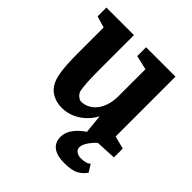

<svg xmlns="http://www.w3.org/2000/svg" viewBox="-202 -680 1030 1030"><g transform="rotate(45 313.0 -165.0)"><path d="M226 -283V-540H17V-473L82 -454V-259Q82 -173 89.5 -122.5Q97 -72 116 -44Q133 -18 162.5 -4Q192 10 227 10Q281 10 328 -19.5Q375 -49 403 -100H404L415 10L614 0V-67L541 -86V-540H318V-473L399 -454V-239Q397 -203 387 -175Q377 -147 360.5 -127.5Q344 -108 322.5 -97.5Q301 -87 277 -87Q267 -87 251.5 -99.5Q236 -112 233 -136Q232 -146 230.5 -158Q229 -170 228 -187Q227 -204 226.5 -227.5Q226 -251 226 -283ZM447 210Q504 210 531.5 194.5Q559 179 576 154L550 112Q539 122 523.5 125.5Q508 129 494 129Q471 129 457.5 119Q444 109 444 93Q444 78 453.5 60.5Q463 43 476.5 27.5Q490 12 504 0.5Q518 -11 526 -14H445Q333 50 333 125Q333 144 339.5 159.5Q346 175 360 186.5Q374 198 395.5 204Q417 210 447 210Z"/></g></svg>

Font: GradeGX
Style: Regular
Weight: 100
Width: 1
Designer: Adam Twardoch
Foundry: Adam Twardoch
Version: Version 2.002; DEVELOPMENT